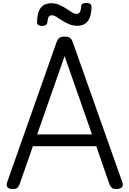

<svg xmlns="http://www.w3.org/2000/svg" viewBox="-20 -1262 874 1296"><path d="M66 14Q40 14 30.5 1.5Q21 -11 28 -31L361 -975Q369 -998 381 -1006.5Q393 -1015 417 -1015Q441 -1015 452.5 -1006.5Q464 -998 472 -975L806 -31Q814 -11 803 1.5Q792 14 766 14Q744 14 734.5 5.5Q725 -3 717 -23L630 -275H202L114 -23Q107 -3 97.5 5.5Q88 14 66 14ZM231 -355H601L416 -883ZM264 -1087Q230 -1087 230 -1113Q231 -1178 255 -1209Q279 -1240 326 -1240Q356 -1240 381 -1229Q406 -1218 426.5 -1204Q447 -1190 465 -1179Q483 -1168 499 -1168Q513 -1168 520 -1182.5Q527 -1197 528 -1220Q529 -1242 562 -1242Q582 -1242 590 -1235Q598 -1228 598 -1214Q597 -1153 573.5 -1120.5Q550 -1088 501 -1088Q471 -1088 445.5 -1099Q420 -1110 399 -1124Q378 -1138 360.5 -1148.5Q343 -1159 328 -1159Q315 -1159 308.5 -1148Q302 -1137 300 -1113Q299 -1100 290 -1093.5Q281 -1087 264 -1087Z"/></svg>

Font: Playwrite PE
Style: Regular
Weight: 400
Designer: Veronika Burian, José Scaglione
Foundry: TypeTogether
Version: Version 1.002